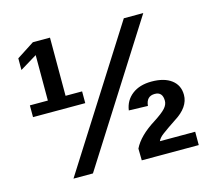

<svg xmlns="http://www.w3.org/2000/svg" viewBox="-100 -811 1033 931"><g transform="rotate(-15 417.0 -345.0)"><path d="M308.1 -338.9H45.9V-397.9H136.2V-626L50.8 -574.2V-632.8L139.2 -689.9H225.1V-397.9H308.1ZM692.9 -688 255.9 0H158.2L595.2 -688ZM787.1 0H501L500 -59.1Q527.8 -116.7 609.9 -168Q652.3 -195.3 668.2 -213.1Q684.1 -231 684.1 -250Q684.1 -294.9 645 -294.9Q602.5 -294.9 598.1 -247.1L502.9 -250Q509.8 -298.8 547.4 -327.9Q585 -356.9 645 -356.9Q708.5 -356.9 744.6 -329.6Q780.8 -302.2 780.8 -253.9Q780.8 -192.4 706.1 -146Q666 -119.6 637.2 -98.1Q616.7 -83 609.9 -66.9H787.1Z"/></g></svg>

Font: Libra Sans Modern
Style: Bold
Weight: 700
Foundry: Stefan Peev, Context Ltd
Version: Version 1.000